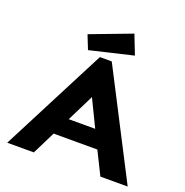

<svg xmlns="http://www.w3.org/2000/svg" viewBox="-143 -948 1036 1077"><g transform="rotate(20 375.0 -409.5)"><path d="M572 0 504 -137H243L175 0H16L340 -629H411L735 0ZM375 -403 295 -242H453ZM264 -643 231 -726 477 -819 522 -704Z"/></g></svg>

Font: Inconsolata ExtraExpanded Black
Style: Regular
Weight: 900
Width: 8
Monospace: yes
Designer: Raph Levien, Cyreal, Brenton Simpson
Foundry: Raph Levien, Cyreal, Google
Version: Version 3.001; ttfautohint (v1.8.2.53-6de2)